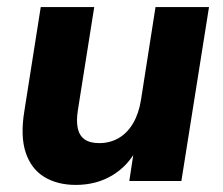

<svg xmlns="http://www.w3.org/2000/svg" viewBox="-20 -511 630 542"><path d="M194 11Q142 11 105 -11.5Q68 -34 52.5 -80.5Q37 -127 49 -199L95 -491H246L200 -201Q195 -170 199.5 -149Q204 -128 219 -117.5Q234 -107 260 -107Q291 -107 315.5 -121.5Q340 -136 356 -163.5Q372 -191 378 -229L419 -491H570L492 0H345L359 -92H367Q342 -43 297 -16Q252 11 194 11Z"/></svg>

Font: Nunito Sans 12pt ExtraLight 12pt ExtraBold
Style: Italic
Weight: 800
Italic angle: -9°
Version: Version 3.101;gftools[0.9.27]